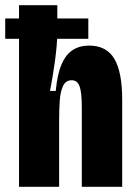

<svg xmlns="http://www.w3.org/2000/svg" viewBox="-26 -717 528 737"><path d="M-6 -646H313V-568H-6ZM47 0V-317V-697H194V-591Q194 -569 191.5 -541Q189 -513 185 -483Q181 -453 176 -423.5Q171 -394 166 -368H188Q194 -432 210 -469.5Q226 -507 252.5 -524.5Q279 -542 316 -542Q383 -542 413 -491Q443 -440 443 -335V0H288V-306Q288 -362 279.5 -385.5Q271 -409 249 -409Q227 -409 216.5 -388Q206 -367 203.5 -332.5Q201 -298 201 -255V0Z"/></svg>

Font: Bricolage Grotesque 24pt Condensed ExtraBold
Style: Regular
Weight: 800
Width: 3
Designer: Mathieu Triay
Foundry: Atelier Triay
Version: Version 1.001;gftools[0.9.33.dev8+g029e19f]